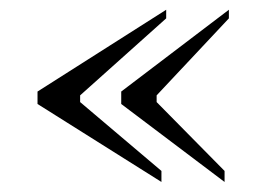

<svg xmlns="http://www.w3.org/2000/svg" viewBox="-20 -391 531 392"><path d="M447.3 -371.1V-353.5L299.8 -196.3V-182.6L438.5 -42V-19.5L227.5 -178.7V-204.1ZM319.3 -371.1V-353.5L143.6 -196.3V-182.6L309.6 -42V-19.5L56.6 -178.7V-204.1Z"/></svg>

Font: Bentham
Style: Regular
Weight: 400
Version: Version 002.002